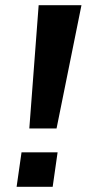

<svg xmlns="http://www.w3.org/2000/svg" viewBox="-20 -720 337 740"><path d="M93 -225 129 -700H294L198 -225ZM44 0 63 -133H202L183 0Z"/></svg>

Font: Finlandica SemiBold
Style: Italic
Weight: 600
Italic angle: -8°
Designer: Niklas Ekholm, Juho Hiilivirta, Jaakko Suomalainen
Foundry: Helsinki Type Studio
Version: Version 1.063